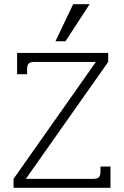

<svg xmlns="http://www.w3.org/2000/svg" viewBox="-20 -901 595 921"><path d="M331 -881H410L294 -703H246ZM45 -43 440 -604H146Q126 -604 118 -596.5Q110 -589 110 -570V-545H62V-647H499V-604L104 -43H426Q446 -43 454 -50.5Q462 -58 462 -77V-102H510V0H45Z"/></svg>

Font: Pridi ExtraLight
Style: Regular
Weight: 275
Designer: Katatrad Team
Foundry: CadsonDemak
Version: Version 1.001